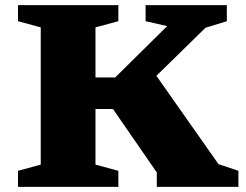

<svg xmlns="http://www.w3.org/2000/svg" viewBox="-20 -727 958 747"><path d="M351.5 -620.5V-425.5H428L630.5 -625.5L546.5 -644.5V-707H862.5V-644.5L779.5 -619L588.5 -432L830 -88.5L907.5 -62.5V0H590V-56L419.5 -303H351.5V-86.5L440.5 -62.5V0H50V-62.5L138.5 -86.5V-620.5L50 -644.5V-707H440.5V-644.5Z"/></svg>

Font: Newsreader 6pt
Style: Bold
Weight: 700
Designer: Hugues Gentile
Foundry: Production Type
Version: Version 1.003; ttfautohint (v1.8.3)